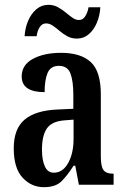

<svg xmlns="http://www.w3.org/2000/svg" viewBox="-20 -766 519 796"><path d="M162 10Q110 10 73.5 -29.5Q37 -69 37 -151Q37 -232 82 -270Q127 -308 218 -312L284 -315V-373Q284 -430 272 -461.5Q260 -493 224 -493Q190 -493 177.5 -464Q165 -435 165 -384Q70 -384 70 -449Q70 -497 116.5 -522Q163 -547 233 -547Q315 -547 356.5 -508.5Q398 -470 398 -375V-118Q398 -76 409 -61Q420 -46 448 -46H451V0H307L292 -79H285Q259 -38 234.5 -14Q210 10 162 10ZM203 -50Q240 -50 262.5 -90Q285 -130 285 -191V-270L247 -267Q194 -263 174 -233Q154 -203 154 -146Q154 -102 166 -76Q178 -50 203 -50ZM299 -606Q277 -606 259.5 -615.5Q242 -625 227.5 -637.5Q213 -650 199 -659.5Q185 -669 171 -669Q154 -669 144 -652.5Q134 -636 132 -616H82Q84 -650 96.5 -679.5Q109 -709 130.5 -727.5Q152 -746 181 -746Q202 -746 219.5 -736.5Q237 -727 252 -714.5Q267 -702 280.5 -692.5Q294 -683 307 -683Q324 -683 334 -699.5Q344 -716 347 -736H396Q394 -701 381.5 -671.5Q369 -642 348 -624Q327 -606 299 -606Z"/></svg>

Font: Noto Serif Myanmar ExtraCondensed SemiBold
Style: Regular
Weight: 600
Width: 2
Designer: Ben Mitchell and the Monotype Design Team
Foundry: Monotype Imaging Inc.
Version: Version 2.106; ttfautohint (v1.8.4.7-5d5b)